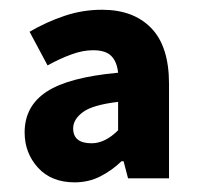

<svg xmlns="http://www.w3.org/2000/svg" viewBox="-20 -755 409 396"><path d="M133.8 -378.9Q85.9 -378.9 58.3 -409.2Q30.8 -439.5 30.8 -481.9Q30.8 -536.1 76.2 -565.9Q121.6 -595.7 223.6 -605Q221.2 -627.9 209.5 -639.6Q197.8 -651.4 171.9 -651.4Q150.9 -651.4 127.4 -642.8Q104 -634.3 78.1 -620.1L41 -689.5Q75.2 -709.5 112.8 -722.2Q150.4 -734.9 190.4 -734.9Q255.4 -734.9 292 -697Q328.6 -659.2 328.6 -582V-387.2H244.1L234.9 -422.4H230.5Q211.4 -403.8 187.3 -391.4Q163.1 -378.9 133.8 -378.9ZM168.9 -459.5Q196.8 -459.5 223.6 -486.3V-544.9Q170.9 -538.6 150.9 -523.7Q130.9 -508.8 130.9 -490.2Q130.9 -459.5 168.9 -459.5Z"/></svg>

Font: Akatab Black
Style: Regular
Weight: 900
Designer: SIL Global
Foundry: SIL Global
Version: Version 4.000